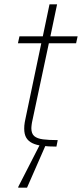

<svg xmlns="http://www.w3.org/2000/svg" viewBox="-20 -678 379 888"><path d="M241 0Q204 0 176 -3.5Q148 -7 129.5 -16Q111 -25 101.5 -41Q92 -57 92 -83Q92 -90 92.5 -97Q93 -104 94.5 -112.5Q96 -121 98 -130L171 -478H63L70 -510H178L209 -658H244L213 -510H339L332 -478H206L128 -112Q127 -107 126.5 -102.5Q126 -98 125.5 -93.5Q125 -89 125 -85Q125 -60 138.5 -48.5Q152 -37 179 -33.5Q206 -30 247 -30ZM64 190 65 185 169 -18H196L194 -13L105 190Z"/></svg>

Font: Saira Thin Thin
Style: Italic
Weight: 250
Italic angle: -12°
Version: Version 1.101